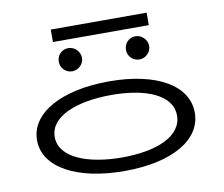

<svg xmlns="http://www.w3.org/2000/svg" viewBox="-85 -890 1169 1002"><g transform="rotate(-10 500.0 -389.0)"><path d="M245 -720H753V-786H245ZM318 -552C351 -552 380 -579 380 -613C380 -646 351 -675 318 -675C283 -675 257 -648 257 -613C257 -579 284 -552 318 -552ZM674 -552C707 -552 736 -579 736 -613C736 -646 707 -675 674 -675C639 -675 613 -648 613 -613C613 -579 640 -552 674 -552ZM497 8C750 8 910 -85 910 -229C910 -373 750 -467 497 -467C244 -467 74 -373 74 -229C74 -85 244 8 497 8ZM497 -64C313 -64 168 -121 168 -230C168 -339 313 -395 497 -395C681 -395 816 -339 816 -230C816 -121 681 -64 497 -64Z"/></g></svg>

Font: Inconsolata UltraExpanded
Style: Regular
Weight: 400
Width: 9
Monospace: yes
Designer: Raph Levien, Cyreal, Brenton Simpson
Foundry: Raph Levien, Cyreal, Google
Version: Version 3.100